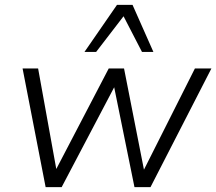

<svg xmlns="http://www.w3.org/2000/svg" viewBox="-20 -771 891 791"><path d="M168 0 73 -489H137L216 -52H200L428 -489H491L577 -52H563L783 -489H851L600 0H534L444 -443H467L234 0ZM328 -557 462 -751H526L612 -557H565L489 -704L376 -557Z"/></svg>

Font: Nunito Sans 10pt Light
Style: Italic
Weight: 300
Italic angle: -9°
Designer: Vernon Adams
Foundry: Vernon Adams
Version: Version 3.101;gftools[0.9.27]